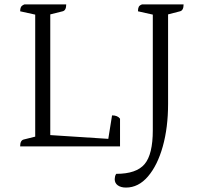

<svg xmlns="http://www.w3.org/2000/svg" viewBox="-20 -661 890 867"><path d="M71 0Q71 -27 87 -31L139 -44V-595L71 -610Q71 -622 74.5 -629Q78 -636 90 -641H279Q279 -614 263 -610L207 -596V-51L469 -34L486 -140Q511 -140 522 -125V0ZM549 186Q526 186 512 176Q498 166 498 148Q498 143 499.5 136Q501 129 505 124Q596 124 633 80Q670 36 670 -73V-595L603 -610Q603 -623 606.5 -630Q610 -637 621 -641H809Q809 -614 793 -610L739 -596V-192Q739 -85 715 0.5Q691 86 648 136Q605 186 549 186Z"/></svg>

Font: Petrona Light
Style: Regular
Weight: 300
Designer: Ringo R. Seeber
Foundry: Ringo R. Seeber
Version: Version 2.001; ttfautohint (v1.8.3)